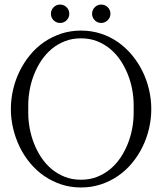

<svg xmlns="http://www.w3.org/2000/svg" viewBox="-20 -808 706 836"><path d="M201.7 -748Q201.7 -764.6 213.4 -776.4Q225.1 -788.1 241.7 -788.1Q258.3 -788.1 270 -776.4Q281.7 -764.6 281.7 -748Q281.7 -731.4 270 -719.7Q258.3 -708 241.7 -708Q225.1 -708 213.4 -719.7Q201.7 -731.4 201.7 -748ZM380.9 -748Q380.9 -764.6 392.6 -776.4Q404.3 -788.1 420.9 -788.1Q437.5 -788.1 449.2 -776.4Q460.9 -764.6 460.9 -748Q460.9 -739.7 457.8 -732.7Q454.6 -725.6 449 -720Q443.4 -714.4 436 -711.2Q428.7 -708 420.9 -708Q404.3 -708 392.6 -719.7Q380.9 -731.4 380.9 -748ZM103 -316.4Q103 -283.2 109.4 -248.8Q115.7 -214.4 128.7 -181.9Q141.6 -149.4 160.6 -121.1Q179.7 -92.8 205.3 -71.5Q231 -50.3 262.7 -37.8Q294.4 -25.4 332.5 -25.4Q370.6 -25.4 402.3 -37.8Q434.1 -50.3 459.7 -71.5Q485.4 -92.8 504.4 -121.1Q523.4 -149.4 536.4 -181.9Q549.3 -214.4 555.7 -248.8Q562 -283.2 562 -316.4V-350.1Q562 -383.3 555.7 -417.7Q549.3 -452.1 536.4 -484.6Q523.4 -517.1 504.4 -545.4Q485.4 -573.7 459.7 -595Q434.1 -616.2 402.3 -628.7Q370.6 -641.1 332.5 -641.1Q294.4 -641.1 262.7 -628.7Q231 -616.2 205.3 -595Q179.7 -573.7 160.6 -545.4Q141.6 -517.1 128.7 -484.6Q115.7 -452.1 109.4 -417.7Q103 -383.3 103 -350.1ZM638.7 -333.5Q638.7 -290.5 628.9 -248.3Q619.1 -206.1 600.3 -168Q581.5 -129.9 554.7 -97.7Q527.8 -65.4 493.9 -42Q460 -18.6 419.2 -5.1Q378.4 8.3 332.5 8.3Q286.6 8.3 246.3 -5.1Q206.1 -18.6 172.1 -42Q138.2 -65.4 111.3 -97.7Q84.5 -129.9 65.9 -168Q47.4 -206.1 37.4 -248Q27.3 -290 27.3 -333Q27.3 -376 37.1 -418.2Q46.9 -460.4 65.7 -498.5Q84.5 -536.6 111.1 -568.8Q137.7 -601.1 171.6 -624.5Q205.6 -647.9 246.1 -661.4Q286.6 -674.8 332.5 -674.8Q378.4 -674.8 418.9 -661.6Q459.5 -648.4 493.4 -624.8Q527.3 -601.1 554.2 -568.8Q581.1 -536.6 599.9 -498.8Q618.7 -460.9 628.7 -418.7Q638.7 -376.5 638.7 -333.5Z"/></svg>

Font: Atsinvsda
Style: Regular
Weight: 400
Designer: Al Webster
Foundry: Al Webster and Michael Everson
Version: Version 2.000